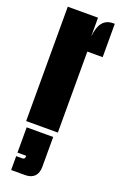

<svg xmlns="http://www.w3.org/2000/svg" viewBox="-152 -595 547 871"><g transform="rotate(20 121.0 -160.0)"><path d="M168 0V-391H242V-552H235C189 -552 167 -521 161 -461V-552H15V0ZM27 148H69C69 159 68 165 54 165H27V232H94C134 232 155 210 155 170V26H27Z"/></g></svg>

Font: Queering Heavy
Style: Bold
Weight: 900
Designer: Adam Naccarato
Foundry: adamnac
Version: Version 2.000;hotconv 1.0.109;makeotfexe 2.5.65596